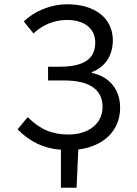

<svg xmlns="http://www.w3.org/2000/svg" viewBox="-20 -687 640 895"><path d="M264 188H337L345 10C457 -4 540 -73 540 -185C540 -275 484 -332 408 -347V-351C471 -374 506 -430 506 -499C506 -604 420 -667 295 -667C214 -667 139 -634 91 -587L136 -531C177 -570 231 -594 293 -594C368 -594 424 -558 424 -489C424 -415 375 -376 258 -376H204V-312H278C392 -312 458 -273 458 -189C458 -106 387 -60 300 -60C223 -60 168 -83 109 -141L62 -84C120 -25 185 5 264 11Z"/></svg>

Font: Hasklig
Style: Regular
Weight: 400
Monospace: yes
Designer: Paul D. Hunt, Teo Tuominen
Foundry: Adobe Systems Incorporated
Version: Version 2.030;PS 1.0;hotconv 16.6.51;makeotf.lib2.5.65220